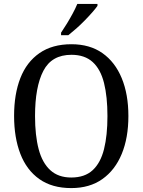

<svg xmlns="http://www.w3.org/2000/svg" viewBox="-20 -951 729 981"><path d="M344 10Q246 10 181 -36Q116 -82 84 -165Q52 -248 52 -359Q52 -470 84 -552Q116 -634 181.5 -679.5Q247 -725 345 -725Q439 -725 503.5 -679.5Q568 -634 602 -551.5Q636 -469 636 -358Q636 -247 602 -164.5Q568 -82 503 -36Q438 10 344 10ZM344 -44Q413 -44 453.5 -81.5Q494 -119 511.5 -189Q529 -259 529 -358Q529 -457 511.5 -527Q494 -597 453.5 -634Q413 -671 345 -671Q244 -671 201.5 -589Q159 -507 159 -358Q159 -259 177.5 -189Q196 -119 237 -81.5Q278 -44 344 -44ZM292 -784Q307 -806 322.5 -831.5Q338 -857 352 -883Q366 -909 375 -931H478V-921Q469 -908 452 -888.5Q435 -869 413.5 -847Q392 -825 370 -805.5Q348 -786 329 -771H292Z"/></svg>

Font: Noto Serif Khmer SemiCondensed
Style: Regular
Weight: 400
Width: 4
Designer: Danh Hong and the Monotype Design Team
Foundry: Monotype Imaging Inc.
Version: Version 2.004